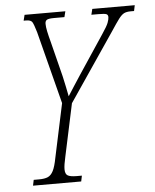

<svg xmlns="http://www.w3.org/2000/svg" viewBox="-52 -758 646 802"><g transform="rotate(-5 271.5 -357.0)"><path d="M54 0 59 -24H81Q105 -24 118.5 -30Q132 -36 141 -53.5Q150 -71 157 -108L205 -333L127 -637Q117 -671 111 -680.5Q105 -690 85 -690H75L81 -714H252L246 -690H202Q180 -690 172.5 -685.5Q165 -681 165 -669Q165 -656 169 -637Q173 -618 180 -592L217 -445Q222 -424 226.5 -401.5Q231 -379 235 -359Q247 -378 261 -399.5Q275 -421 290 -444L397 -605Q418 -636 423.5 -650.5Q429 -665 429 -674Q429 -684 421.5 -687Q414 -690 388 -690H359L365 -714H543L538 -690H524Q506 -690 495.5 -684.5Q485 -679 473 -663Q461 -647 440 -615L246 -329L199 -109Q191 -74 191 -57Q191 -36 202.5 -30Q214 -24 239 -24H261L256 0Z"/></g></svg>

Font: Noto Serif ExtraCondensed ExtraLight
Style: Italic
Weight: 200
Width: 2
Italic angle: -12°
Designer: Monotype Design Team
Foundry: Monotype Imaging Inc.
Version: Version 2.014; ttfautohint (v1.8.4.7-5d5b)